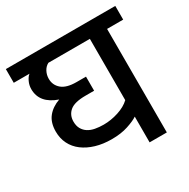

<svg xmlns="http://www.w3.org/2000/svg" viewBox="-156 -766 883 898"><g transform="rotate(-30 285.5 -316.5)"><path d="M401 0V-139Q382 -126 344 -113.5Q306 -101 256 -101Q209 -101 170.5 -112.5Q132 -124 104 -145Q76 -166 61 -196Q46 -226 46 -263Q46 -311 69.5 -340.5Q93 -370 135 -385Q46 -416 46 -492Q46 -513 55 -532Q64 -551 75 -559H-10V-633H581V-559H494V0ZM177 -559Q160 -550 150.5 -532Q141 -514 141 -493Q141 -459 166.5 -437Q192 -415 246 -415H297V-339H251Q191 -339 166 -318Q141 -297 141 -262Q141 -239 150 -223Q159 -207 174.5 -197Q190 -187 211.5 -183Q233 -179 257 -179Q297 -179 337 -192Q377 -205 401 -228V-559Z"/></g></svg>

Font: Mukta Medium
Style: Regular
Weight: 500
Designer: Girish Dalvi and Yashodeep Gholap
Foundry: Ek Type
Version: Version 2.538;PS 1.002;hotconv 16.6.51;makeotf.lib2.5.65220;